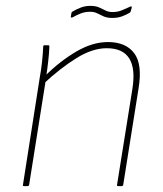

<svg xmlns="http://www.w3.org/2000/svg" viewBox="-20 -633 554 653"><path d="M382 0Q377 0 378 -4L430 -329Q453 -469 343 -469Q294 -469 239.5 -435Q185 -401 128 -348L131 -373Q185 -426 240 -458Q295 -490 347 -490Q408 -490 436.5 -452Q465 -414 451 -331L399 -4Q398 0 393 0ZM62 0Q57 0 58 -4L115 -368Q120 -395 123 -423Q126 -451 127 -475Q127 -479 131 -479H145Q148 -479 148 -475Q147 -451 144 -424.5Q141 -398 137 -372L136 -363L79 -4Q78 0 73 0ZM362 -572Q344 -572 332 -577.5Q320 -583 310 -588Q300 -593 286 -593Q269 -593 254 -587Q239 -581 227 -574Q223 -573 221.5 -573.5Q220 -574 221 -577L223 -589Q224 -593 229 -595Q241 -602 255.5 -607.5Q270 -613 287 -613Q305 -613 316.5 -608Q328 -603 338.5 -597.5Q349 -592 363 -592Q380 -592 394.5 -598Q409 -604 422 -610Q425 -612 427 -611Q429 -610 428 -607L425 -596Q424 -591 420 -589Q408 -582 394 -577Q380 -572 362 -572Z"/></svg>

Font: Sofia Sans Semi Condensed Thin
Style: Italic
Weight: 250
Italic angle: -9°
Version: Version 4.100